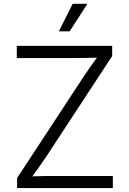

<svg xmlns="http://www.w3.org/2000/svg" viewBox="-20 -962 662 982"><path d="M67.4 0H557.1V-62H290C241.7 -62 193.8 -62 145.5 -60.1C170.9 -94.7 195.8 -129.9 219.2 -165L553.7 -675.3V-727.5H65.9V-665H328.1C377 -665 426.8 -665.5 475.6 -667C451.2 -633.3 426.8 -599.1 404.3 -564.9L67.4 -51.3ZM281.2 -801.8H336.4L426.8 -942.4H351.6Z"/></svg>

Font: Raveo Light
Style: Regular
Weight: 300
Designer: Jakub Foglar, Rasmus Andersson (Inter)
Foundry: Jakubfoglar.com
Version: Version 1.100;Glyphs 3.2.3 (3260)